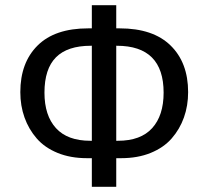

<svg xmlns="http://www.w3.org/2000/svg" viewBox="-20 -713 800 738"><path d="M703.1 -358.9Q703.1 -306.6 687 -261.5Q670.9 -216.3 639.9 -180.9Q608.9 -145.5 559.1 -125.2Q509.3 -105 445.8 -105H426.8V4.9H333V-105H314Q251 -105 201.4 -125.2Q151.9 -145.5 121.1 -180.9Q90.3 -216.3 74.2 -261.5Q58.1 -306.6 58.1 -358.9Q58.1 -472.2 124.5 -538.1Q190.9 -604 318.8 -604H333V-692.9H426.8V-604H439.9Q568.4 -604 635.7 -538.1Q703.1 -472.2 703.1 -358.9ZM608.9 -356.9Q608.9 -537.1 429.2 -537.1H426.8V-171.9H433.1Q521 -171.9 564.9 -220.5Q608.9 -269 608.9 -356.9ZM150.9 -356.9Q150.9 -269 195.1 -220.5Q239.3 -171.9 327.1 -171.9H333V-537.1H329.1Q239.3 -537.1 195.1 -492.7Q150.9 -448.2 150.9 -356.9Z"/></svg>

Font: Libra Sans Modern
Style: Regular
Weight: 400
Foundry: Stefan Peev, Context Ltd
Version: Version 1.000